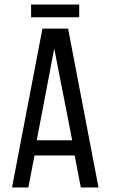

<svg xmlns="http://www.w3.org/2000/svg" viewBox="-20 -826 500 846"><path d="M329 -806H117V-750H329ZM132 -141H309L336 0H414L280 -700H167L33 0H105ZM142 -208 219 -612 298 -208Z"/></svg>

Font: Bebas Neue Regular two
Style: Regular2
Weight: 400
Designer: Ryoichi Tsunekawa & LGV (GE)
Foundry: Free Software Foundation, Inc.
Version: Version 1.003 August 13, 2016